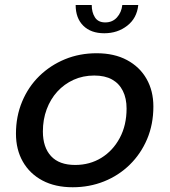

<svg xmlns="http://www.w3.org/2000/svg" viewBox="-20 -758 696 788"><path d="M278.5 10.5Q206.5 10.5 154.2 -17.2Q102 -45 73.8 -94.5Q45.5 -144 45.5 -209.5Q45.5 -280.5 70.8 -341Q96 -401.5 141.2 -445.8Q186.5 -490 246.5 -514.8Q306.5 -539.5 376.5 -539.5Q449 -539.5 501.2 -511.5Q553.5 -483.5 581.5 -434.2Q609.5 -385 609.5 -321Q609.5 -248 583.8 -187.2Q558 -126.5 512.5 -82Q467 -37.5 407 -13.5Q347 10.5 278.5 10.5ZM288.5 -81Q348.5 -81 396 -110.2Q443.5 -139.5 471.5 -191.8Q499.5 -244 499.5 -312.5Q499.5 -354.5 484.2 -385Q469 -415.5 439.8 -431.8Q410.5 -448 367 -448Q320.5 -448 282 -430.5Q243.5 -413 215.2 -382Q187 -351 171.5 -309.2Q156 -267.5 156 -218.5Q156 -153.5 189.5 -117.2Q223 -81 288.5 -81ZM290.5 -737.5H356.5Q356.5 -707 369.8 -686.5Q383 -666 412 -666Q441.5 -666 460 -686.5Q478.5 -707 482 -737.5H547.5Q542 -683.5 502.2 -652.5Q462.5 -621.5 408 -621.5Q353 -621.5 321.8 -652.5Q290.5 -683.5 290.5 -737.5Z"/></svg>

Font: Epilogue Medium
Style: Italic
Weight: 500
Italic angle: -12°
Designer: Tyler Finck
Foundry: Etcetera Type Co
Version: Version 2.112